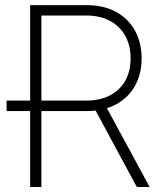

<svg xmlns="http://www.w3.org/2000/svg" viewBox="-20 -748 654 768"><path d="M122.6 -303.7H6.3V-345.7H122.6ZM100.6 0V-727.5H325.2Q394.5 -727.5 443.8 -700.7Q493.2 -673.8 519.8 -625.7Q546.4 -577.6 546.4 -514.2Q546.4 -452.1 519.8 -404.5Q493.2 -356.9 443.8 -330.3Q394.5 -303.7 325.7 -303.7H124.5V-345.7H324.7Q380.4 -345.7 419.9 -366.5Q459.5 -387.2 481 -425Q502.4 -462.9 502.4 -514.2Q502.4 -566.4 481 -604.7Q459.5 -643.1 419.7 -664.6Q379.9 -686 324.2 -686H145.5V0ZM527.3 0 349.6 -329.6H399.9L578.6 0Z"/></svg>

Font: Inter Tight ExtraLight
Style: Regular
Weight: 250
Designer: Rasmus Andersson
Foundry: rsms
Version: Version 3.004